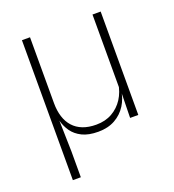

<svg xmlns="http://www.w3.org/2000/svg" viewBox="-122 -581 769 849"><g transform="rotate(-20 262.0 -157.0)"><path d="M447 -486.5V0H408.5L411 -124L408.5 -125.5V-486.5ZM114.5 -176Q114.5 -141 123.5 -112.5Q132.5 -84 150.5 -64Q168.5 -44 195.5 -33.5Q222.5 -23 258.5 -23Q301 -23 333.2 -41.2Q365.5 -59.5 385.8 -91Q406 -122.5 412 -163L423 -130.5H413.5Q409 -92 389 -60Q369 -28 335.5 -9.2Q302 9.5 256.5 9.5Q210.5 9.5 180.8 -5.2Q151 -20 134.2 -44Q117.5 -68 110.5 -95.5V-95L114 50V172H76.5V-486.5H114.5Z"/></g></svg>

Font: Anek Bangla
Style: Extra-light
Weight: 200
Designer: Sulekha Rajkumar (Bangla), Yesha Goshar (Latin)
Foundry: Ek Type
Version: Version 1.002;March 21, 2022;FontCreator 13.0.0.2683 64-bit